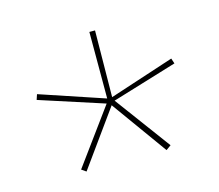

<svg xmlns="http://www.w3.org/2000/svg" viewBox="-64 -709 597 524"><g transform="rotate(-15 234.5 -447.0)"><path d="M121 -264 108 -273 222 -429 40 -488 45 -503 227 -442V-630H243L241 -442L424 -502L429 -487L245 -431L361 -274L347 -264L234 -421Z"/></g></svg>

Font: Alumni Sans Pinstripe
Style: Regular
Weight: 400
Designer: Robert E. Leuschke
Foundry: Robert E. Leuschke
Version: Version 1.010; ttfautohint (v1.8.4.7-5d5b)